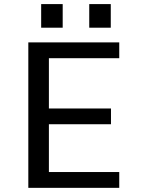

<svg xmlns="http://www.w3.org/2000/svg" viewBox="-20 -904 690 924"><path d="M116.3 0V-700H553.9V-623.9H215.3V-381.9H514.1V-306.1H215.3V-76.1H553.9V0ZM178.1 -884.3H281.7V-770.7H178.1ZM409.5 -884.3H513.1V-770.7H409.5Z"/></svg>

Font: Trispace Thin
Style: Regular
Weight: 100
Designer: Tyler Finck
Foundry: Etcetera Type Company
Version: Version 1.210